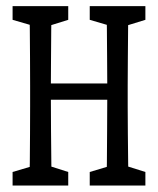

<svg xmlns="http://www.w3.org/2000/svg" viewBox="-20 -542 501 610"><path d="M73.2 47.4Q74.2 20 74.7 -24.7Q75.2 -69.3 75.4 -117.7Q75.7 -166 75.7 -204.1V-271Q75.7 -309.6 75.4 -357.7Q75.2 -405.8 74.7 -450.7Q74.2 -495.6 73.2 -522.5H144Q143.1 -495.6 142.8 -450.7Q142.6 -405.8 142.1 -357.4Q141.6 -309.1 141.6 -271V-234.4Q141.6 -181.6 142.1 -126.7Q142.6 -71.8 143.1 -25.9Q143.6 20 144 47.4ZM318.4 47.4Q319.3 20 319.6 -25.9Q319.8 -71.8 320.3 -126.7Q320.8 -181.6 320.8 -234.4V-271Q320.8 -309.6 320.3 -357.7Q319.8 -405.8 319.6 -450.7Q319.3 -495.6 318.4 -522.5H388.2Q387.2 -495.6 387 -450.7Q386.7 -405.8 386.2 -357.4Q385.7 -309.1 385.7 -271V-204.1Q385.7 -165.5 386.2 -117.4Q386.7 -69.3 387.2 -24.7Q387.7 20 388.2 47.4ZM20 47.4V4.4L102.5 -20H120.1L196.8 4.4V47.4ZM20 -479V-522.5H196.8V-479L120.1 -455.1H102.5ZM265.1 47.4V4.4L346.7 -20H364.3L441.9 4.4V47.4ZM265.1 -479V-522.5H441.9V-479L364.3 -455.1H346.7ZM108.4 -225.1V-276.9H353.5V-225.1Z"/></svg>

Font: Scarab Serif
Style: Regular
Weight: 400
Designer: John Roberts
Foundry: Scarab
Version: 1.0